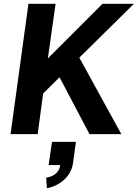

<svg xmlns="http://www.w3.org/2000/svg" viewBox="-20 -712 731 1019"><path d="M36 0H180L209 -216L296 -302L455 0H624L401 -406L691 -692H524L234 -402L275 -692H131ZM225 231 229 287C301 273 358 221 367 156L383 41H256L238 164H299V167C295 201 265 226 225 231Z"/></svg>

Font: Ronzino Bold
Style: Italic
Weight: 700
Italic angle: -8°
Designer: Nunzio Mazzaferro
Foundry: Collletttivo
Version: Version 1.000;Glyphs 3.3 (3337)